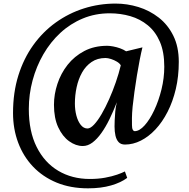

<svg xmlns="http://www.w3.org/2000/svg" viewBox="-20 -776 1028 1046"><path d="M51 -160.5Q51 -272 80 -364.8Q109 -457.5 161.2 -530.2Q213.5 -603 284 -653.5Q354.5 -704 437.2 -730.2Q520 -756.5 610 -756.5Q672.5 -756.5 733.8 -737.8Q795 -719 844.8 -680.2Q894.5 -641.5 924.2 -581.5Q954 -521.5 954 -439Q954 -360 937.8 -291.2Q921.5 -222.5 893 -166.8Q864.5 -111 827.2 -71.2Q790 -31.5 747.5 -10Q705 11.5 661 11.5Q638.5 11.5 626.2 -1.8Q614 -15 609 -37.2Q604 -59.5 604 -87Q604 -98.5 604.8 -120.5Q605.5 -142.5 608 -168.8Q610.5 -195 616.5 -219Q598 -171 577 -127.8Q556 -84.5 532.5 -51.5Q509 -18.5 483.8 0.5Q458.5 19.5 431 19.5Q393 19.5 356.8 -6.5Q320.5 -32.5 297.2 -82.5Q274 -132.5 274 -205Q274 -262 292.8 -319Q311.5 -376 348.2 -422.8Q385 -469.5 439.2 -498Q493.5 -526.5 564 -526.5Q577.5 -526.5 596.5 -523Q615.5 -519.5 634.2 -512.8Q653 -506 667 -496.5L756 -518Q749 -490 741.2 -450.2Q733.5 -410.5 726 -365.2Q718.5 -320 712.5 -276Q706.5 -232 702.5 -195Q699 -157.5 698.8 -133.2Q698.5 -109 699 -94.5Q699 -77.5 703.2 -69.5Q707.5 -61.5 714 -61.5Q739.5 -61.5 767.8 -92.8Q796 -124 820.2 -175.5Q844.5 -227 859.8 -289Q875 -351 875 -412.5Q875 -493 851 -548.5Q827 -604 785.2 -638.2Q743.5 -672.5 690 -688Q636.5 -703.5 578 -703.5Q499 -703.5 431 -675.2Q363 -647 308.8 -596.8Q254.5 -546.5 216.2 -480.2Q178 -414 157.5 -338Q137 -262 137 -182.5Q137 -60.5 179.8 24.8Q222.5 110 297.5 154.5Q372.5 199 469 199Q515 199 552.8 192Q590.5 185 617.8 175.5Q645 166 660.5 158L673 193Q639.5 218.5 585.2 234.2Q531 250 459.5 250Q364 250 288.5 218.8Q213 187.5 160 131.8Q107 76 79 1.2Q51 -73.5 51 -160.5ZM388 -212Q388 -177 396.2 -146Q404.5 -115 420 -95.5Q435.5 -76 456.5 -76Q472.5 -76 492.5 -97.2Q512.5 -118.5 533.5 -154.5Q554.5 -190.5 574.5 -235.5Q594.5 -280.5 611 -328.2Q627.5 -376 638 -420Q632 -431 617 -440Q602 -449 584.8 -454.5Q567.5 -460 555 -460Q510.5 -460 478.8 -438.2Q447 -416.5 427 -380.8Q407 -345 397.5 -301Q388 -257 388 -212Z"/></svg>

Font: Merriweather
Style: Bold Italic
Weight: 700
Italic angle: -7.8°
Version: Version 2.101